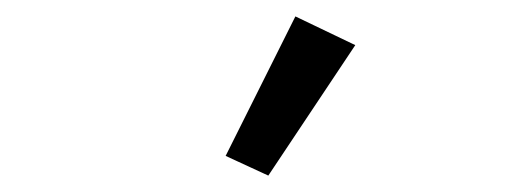

<svg xmlns="http://www.w3.org/2000/svg" viewBox="-20 -799 640 234"><path d="M413 -744 307 -585 255 -609 340 -779Z"/></svg>

Font: IBM Plex Sans
Style: Regular
Weight: 400
Designer: Mike Abbink, Paul van der Laan, Pieter van Rosmalen
Foundry: Bold Monday
Version: Version 3.201